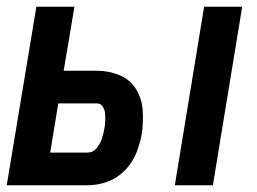

<svg xmlns="http://www.w3.org/2000/svg" viewBox="-22 -550 762 570"><path d="M497 0H610L697 -530H584ZM-2 0H238Q268 0 297 -10.5Q326 -21 348.5 -44Q371 -67 382.5 -95.5Q394 -124 399 -153Q404 -188 401.5 -223Q399 -258 381.5 -286Q364 -314 332.5 -327Q301 -340 265 -340H167L199 -530H86ZM127 -97 151 -243H266Q277 -243 283 -233.5Q289 -224 290 -213Q291 -202 290.5 -191Q290 -180 288 -169Q285 -153 280.5 -138.5Q276 -124 265 -110.5Q254 -97 238 -97Z"/></svg>

Font: Iosevka Sparkle Semibold
Style: Italic
Weight: 600
Italic angle: -9°
Designer: Belleve Invis
Foundry: Belleve Invis
Version: Version 4.5.0; ttfautohint (v1.8.3)